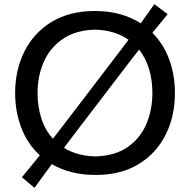

<svg xmlns="http://www.w3.org/2000/svg" viewBox="-20 -823 906 916"><path d="M144.5 73.2 84.5 22.5Q107.4 -4.9 128.4 -30.8Q149.4 -56.6 169.9 -82Q110.8 -136.7 81.5 -214.1Q52.2 -291.5 52.2 -378.9Q52.2 -489.3 96.7 -577.9Q141.1 -666.5 226.3 -718.5Q311.5 -770.5 433.6 -770.5Q499 -770.5 553.5 -755.1Q607.9 -739.7 651.4 -711.9Q667.5 -734.4 683.6 -757.1Q699.7 -779.8 716.3 -803.2L779.8 -755.4Q742.2 -710 707 -666.5Q760.3 -613.3 787.4 -539.1Q814.5 -464.8 814.5 -379.4Q814.5 -267.1 769.5 -178.7Q724.6 -90.3 640.1 -39.3Q555.7 11.7 436.5 11.7Q374 11.7 321.5 -1.7Q269 -15.1 227.1 -40Q206.5 -11.7 186 16.4Q165.5 44.4 144.5 73.2ZM159.2 -379.4Q159.2 -315.4 177 -259Q194.8 -202.6 232.4 -161.1Q248.5 -182.1 265.4 -203.9Q282.2 -225.6 299.8 -248.5L508.3 -521.5Q530.8 -551.3 552 -578.9Q573.2 -606.4 593.3 -633.3Q562 -655.3 522.2 -667.7Q482.4 -680.2 434.6 -681.6Q341.3 -679.2 280.3 -637.7Q219.2 -596.2 189.2 -528.6Q159.2 -460.9 159.2 -379.4ZM434.6 -76.7Q529.3 -79.6 589.6 -121.8Q649.9 -164.1 678.5 -231.9Q707 -299.8 707 -379.4Q707 -440.9 691.2 -493.7Q675.3 -546.4 643.6 -586.4Q624 -561.5 604 -535.6Q584 -509.8 563 -481.9L352.1 -206.1Q334.5 -183.1 317.9 -161.1Q301.3 -139.2 285.2 -117.7Q314.9 -99.1 352.3 -88.6Q389.6 -78.1 434.6 -76.7Z"/></svg>

Font: Pinar-DS2-FD Medium
Style: Regular
Weight: 500
Designer: Amin Abedi
Version: Version 3.000